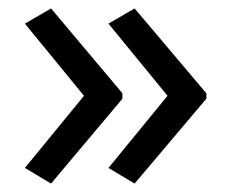

<svg xmlns="http://www.w3.org/2000/svg" viewBox="-20 -491 549 455"><path d="M469 -257 299 -56 237 -93 377 -264 237 -435 299 -471 469 -270ZM270 -257 101 -56 39 -93 179 -264 39 -435 101 -471 270 -270Z"/></svg>

Font: Noto Sans Rejang
Style: Regular
Weight: 400
Designer: Monotype Design Team
Foundry: Monotype Imaging Inc.
Version: Version 2.001; ttfautohint (v1.8.4.7-5d5b)